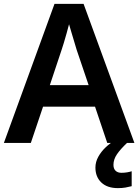

<svg xmlns="http://www.w3.org/2000/svg" viewBox="-20 -737 713 990"><path d="M533 0 470 -187H202L139 0H0L261 -717H411L673 0ZM375 -481Q371 -495 363.5 -519.5Q356 -544 348.5 -569.5Q341 -595 336 -612Q331 -592 323.5 -565.5Q316 -539 309 -515.5Q302 -492 298 -481L237 -298H437ZM565 113Q565 133 576 143.5Q587 154 606 154Q622 154 636 151.5Q650 149 659 146V223Q644 227 627 230Q610 233 588 233Q533 233 502.5 204Q472 175 472 127Q472 98 487 71Q502 44 525.5 22Q549 0 576 -16L635 0Q601 32 583 58.5Q565 85 565 113Z"/></svg>

Font: Noto Sans Javanese SemiBold
Style: Regular
Weight: 600
Version: Version 2.004